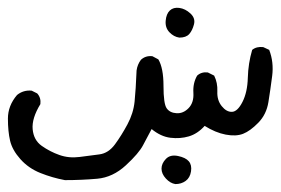

<svg xmlns="http://www.w3.org/2000/svg" viewBox="-25 -178 709 485"><path d="M418 287Q405 285 394 273Q383 261 383 248Q383 235 394 223.5Q405 212 424.5 216Q444 220 452 229.5Q460 239 457.5 255Q455 271 444 279Q433 287 418 287ZM139 277Q107 271 77 259Q47 247 26.5 224Q6 201 0.5 177.5Q-5 154 -5 121.5Q-5 89 18 62Q34 49 55 51L69 58Q79 69 77 85Q55 121 57.5 148.5Q60 176 80.5 190.5Q101 205 125 213.5Q149 222 176 218.5Q203 215 226 212Q249 209 265.5 186.5Q282 164 297 136Q312 108 315 78.5Q318 49 320 0Q322 -15 331 -27Q343 -38 360 -36L375 -28Q388 -6 388 39Q388 84 396 95.5Q404 107 421 108Q438 109 451.5 95Q465 81 463.5 56.5Q462 32 473 13Q484 3 500 5L516 13Q525 31 524 53Q523 75 535 90Q547 105 561 104.5Q575 104 587.5 79.5Q600 55 601 18.5Q602 -18 612 -52Q623 -61 640 -59L655 -52Q667 -21 662.5 14Q658 49 653 80Q648 111 627.5 132Q607 153 589 160Q571 167 545 162Q519 157 492 140Q474 160 452 166.5Q430 173 405.5 170Q381 167 358 148Q347 168 336.5 188.5Q326 209 293 239.5Q260 270 220.5 273.5Q181 277 139 277ZM428 -83Q414 -85 403 -96.5Q392 -108 393.5 -125.5Q395 -143 404 -151.5Q413 -160 428 -158Q443 -156 456 -144Q469 -132 465 -116.5Q461 -101 453 -92Q445 -83 428 -83Z"/></svg>

Font: NaniFont Regular
Style: Regular
Weight: 400
Designer: Nanigashitei
Version: Version 1.036